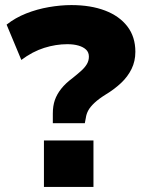

<svg xmlns="http://www.w3.org/2000/svg" viewBox="-20 -736 562 756"><path d="M188 -251V-289Q188 -319 196 -342Q204 -365 221 -386.5Q238 -408 265 -428Q285 -444 299.5 -457Q314 -470 322 -483.5Q330 -497 330 -513Q330 -530 319 -540.5Q308 -551 289 -556.5Q270 -562 245 -562Q200 -562 154 -547.5Q108 -533 64 -500L6 -639Q40 -666 83 -683Q126 -700 172.5 -708Q219 -716 261 -716Q337 -716 393.5 -694.5Q450 -673 481.5 -632Q513 -591 513 -532Q513 -495 498 -464.5Q483 -434 457 -409.5Q431 -385 398 -365Q369 -347 352 -331Q335 -315 327.5 -301Q320 -287 318 -272L314 -251ZM153 0V-183H348V0Z"/></svg>

Font: Nunito Sans 9pt Black
Style: Regular
Weight: 900
Version: Version 3.101;gftools[0.9.27]